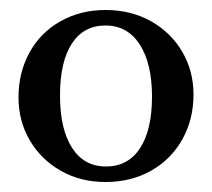

<svg xmlns="http://www.w3.org/2000/svg" viewBox="-20 -735 424 384"><path d="M17 -540Q17 -590 39 -630Q61 -670 101 -692.5Q141 -715 191 -715Q242 -715 282 -692.5Q322 -670 344.5 -631.5Q367 -593 367 -546Q367 -496 344.5 -456Q322 -416 282 -393.5Q242 -371 191 -371Q141 -371 101.5 -393.5Q62 -416 39.5 -454.5Q17 -493 17 -540ZM284 -542Q284 -608 259.5 -646Q235 -684 191 -684Q147 -684 123.5 -647.5Q100 -611 100 -544Q100 -477 124 -439.5Q148 -402 192 -402Q236 -402 260 -438.5Q284 -475 284 -542Z"/></svg>

Font: Ibarra Real Nova SemiBold
Style: Regular
Weight: 600
Designer: Jose Maria Ribagorda & Octavio Pardo
Foundry: Jose Maria Ribagorda
Version: Version 1.014